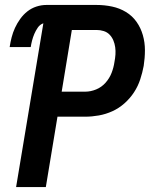

<svg xmlns="http://www.w3.org/2000/svg" viewBox="-20 -755 640 775"><path d="M45 0 155 -661Q141 -656 132.5 -643.5Q124 -631 118.5 -618Q113 -605 109.5 -591.5Q106 -578 104 -565H19Q22 -585 27 -604.5Q32 -624 40.5 -642.5Q49 -661 61.5 -678.5Q74 -696 90.5 -709Q107 -722 127 -728.5Q147 -735 167 -735H370Q402 -735 432.5 -728.5Q463 -722 488.5 -706.5Q514 -691 531 -667Q548 -643 556.5 -613.5Q565 -584 565 -552.5Q565 -521 560 -489Q555 -462 546 -434.5Q537 -407 521 -382.5Q505 -358 482.5 -338Q460 -318 433.5 -306Q407 -294 379 -289Q351 -284 324 -284H212L165 0ZM324 -385Q346 -385 368 -394Q390 -403 406 -421Q422 -439 430.5 -461Q439 -483 442 -505Q445 -520 446 -535Q447 -550 445 -564.5Q443 -579 437.5 -592Q432 -605 422.5 -615Q413 -625 399 -629.5Q385 -634 370 -634H270L229 -385Z"/></svg>

Font: Iosevka SS04 Extended
Style: Bold Italic
Weight: 700
Width: 7
Italic angle: -9°
Monospace: yes
Designer: Belleve Invis
Foundry: Belleve Invis
Version: Version 19.0.0; ttfautohint (v1.8.4)